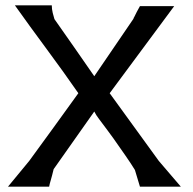

<svg xmlns="http://www.w3.org/2000/svg" viewBox="-20 -703 728 723"><path d="M182 -66Q180 -56 176 -42L171 -24Q167 -11 165 0H10L90 -97Q134 -157 182.5 -224Q231 -291 275 -352Q248 -391 217.5 -433.5Q187 -476 155.5 -518.5Q124 -561 93.5 -603Q63 -645 36 -683H175Q175 -669 178.5 -654.5Q182 -640 185 -631Q225 -574 260 -524Q295 -474 335 -416L483 -633V-635Q483 -636 485 -638Q488 -644 495 -658Q502 -672 507 -680H636L393 -352L578 -97L661 0H507L488 -63Q474 -86 453.5 -115.5Q433 -145 407 -182L385 -212Q363 -242 352.5 -255.5Q342 -269 335 -283Z"/></svg>

Font: New Athena Unicode
Style: Bold
Weight: 700
Designer: J. Rusten 1997; rev. by R. Hancock 2001, 2002, rev. by D. Mastronarde 2002-2021
Foundry: Society for Classical Studies (formerly American Philological Association)
Version: Version 5.008